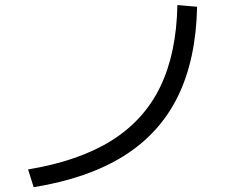

<svg xmlns="http://www.w3.org/2000/svg" viewBox="-20 -740 978 771"><path d="M692.4 -719.7 771.5 -712.9Q767.1 -502 694.6 -353.5Q622.1 -205.1 478.3 -114.5Q334.5 -23.9 115.2 11.7L92.8 -59.6Q295.9 -93.3 427 -175Q558.1 -256.8 623.3 -391.1Q688.5 -525.4 692.4 -719.7Z"/></svg>

Font: Pretendard JP
Style: Regular
Weight: 400
Designer: Base glyphs from Inter by Rasmus Andersson; Hangeul glyphs from Noto Sans CJK(Source Han Sans) by Jang Soo-young and Kan
Foundry: Kil Hyung-jin
Version: Version 1.309